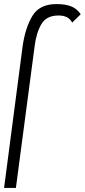

<svg xmlns="http://www.w3.org/2000/svg" viewBox="-21 -722 416 942"><path d="M256 -702Q301 -702 329 -690.5Q357 -679 375 -652L333 -611Q316 -646 266 -646Q207 -646 182 -603.5Q157 -561 149 -496L57 200H-1L90 -495Q103 -586 138 -644Q173 -702 256 -702Z"/></svg>

Font: Bellota
Style: Italic
Weight: 400
Italic angle: -7.5°
Designer: Kemie Guaida
Foundry: Kemie Guaida
Version: Version 4.001